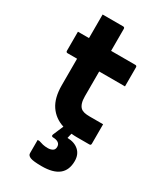

<svg xmlns="http://www.w3.org/2000/svg" viewBox="-232 -789 963 1128"><g transform="rotate(30 250.0 -224.5)"><path d="M440 -143V-11Q440 0 429 0H344Q325 0 307 -2Q305 5 303.5 11Q302 17 301 22L299 31Q347 32 375.5 57.5Q404 83 404 128Q404 251 251 251Q194 251 173.5 243Q153 235 153 219V129H165Q179 134 194 137.5Q209 141 228 141Q246 141 259.5 133.5Q273 126 273 107Q273 89 259.5 80Q246 71 223 71Q218 71 215 67Q212 63 215 56Q223 37 230.5 19.5Q238 2 245 -14Q183 -34 149 -84.5Q115 -135 115 -220V-400H51Q40 -400 40 -411V-540H115V-700H254Q265 -700 265 -689V-540H429Q440 -540 440 -529V-400H265V-232Q265 -180 287 -159Q297 -150 312 -146.5Q327 -143 349 -143Z"/></g></svg>

Font: Recursive Sn Lnr St XBd
Style: Regular
Weight: 800
Version: Version 1.079;hotconv 1.0.112;makeotfexe 2.5.65598; ttfautoh